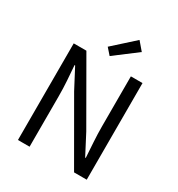

<svg xmlns="http://www.w3.org/2000/svg" viewBox="-201 -998 1048 1129"><g transform="rotate(30 323.5 -433.5)"><path d="M90 0V-656H176L413 -244L484 -108H488Q485 -158 481.5 -211.5Q478 -265 478 -317V-656H557V0H471L233 -413L162 -548H158Q162 -498 165.5 -446.5Q169 -395 169 -343V0ZM310 -697 273 -739 415 -867 462 -812Z"/></g></svg>

Font: SourceSansPro
Style: Book
Weight: 400
Designer: Paul D. Hunt
Foundry: Adobe Systems Incorporated
Version: Version 2.021;PS 2.000;hotconv 1.0.86;makeotf.lib2.5.63406